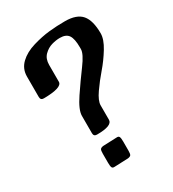

<svg xmlns="http://www.w3.org/2000/svg" viewBox="-176 -813 831 921"><g transform="rotate(-30 239.0 -353.0)"><path d="M328 -561V-571Q328 -618 314.5 -638Q301 -658 267 -658Q245 -658 221 -651Q197 -644 177.5 -624.5Q158 -605 158 -571V-478Q158 -446 56 -445Q38 -445 38 -463V-576Q38 -619 68.5 -648Q99 -677 148 -691.5Q197 -706 240 -710.5Q283 -715 328 -715Q393 -715 420.5 -682.5Q448 -650 448 -579Q448 -546 421 -502Q394 -458 362 -421Q330 -384 302.5 -344.5Q275 -305 275 -280V-200Q275 -167 190 -167Q172 -167 172 -185V-281Q172 -314 211 -372Q250 -430 289 -482.5Q328 -535 328 -561ZM168 -23V-74Q168 -91 171.5 -97Q175 -103 188 -105L264 -108Q275 -109 278.5 -102Q282 -95 282 -76V-25Q282 -8 278.5 -2Q275 4 262 6L186 9Q175 10 171.5 3Q168 -4 168 -23Z"/></g></svg>

Font: Federant
Style: Medium
Weight: 500
Designer: Cyreal (www.cyreal.org)
Foundry: Cyreal (www.cyreal.org)
Version: Version 1.010